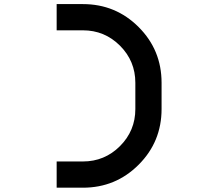

<svg xmlns="http://www.w3.org/2000/svg" viewBox="-20 -832 1040 915"><path d="M375 -812.5Q531.2 -812.5 640.6 -703.1Q750 -593.8 750 -437.5V-312.5Q750 -156.2 640.6 -46.9Q531.2 62.5 375 62.5H250V-62.5H375Q478.5 -62.5 551.8 -135.7Q625 -209 625 -312.5V-437.5Q625 -541 551.8 -614.3Q478.5 -687.5 375 -687.5H250V-812.5Z"/></svg>

Font: Xanmono
Style: Regular
Weight: 400
Designer: GGBotNet
Foundry: GGBotNet
Version: 1.00